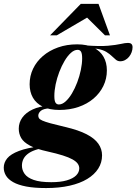

<svg xmlns="http://www.w3.org/2000/svg" viewBox="-98 -738 710 998"><path d="M527 -419.5Q514.5 -419.5 504.8 -427.2Q495 -435 483.5 -446.2Q472 -457.5 455 -468Q438 -478.5 411.5 -483.5Q385 -488.5 345.5 -483.5L346.5 -502Q420 -496.5 462.8 -500.2Q505.5 -504 529.2 -509.5Q553 -515 568 -515Q579 -515 585 -509.5Q591 -504 591 -492.5Q591 -479.5 586.2 -466.5Q581.5 -453.5 572.8 -442.8Q564 -432 552.2 -425.8Q540.5 -419.5 527 -419.5ZM208 -195Q225.5 -195 243 -210.8Q260.5 -226.5 276 -252.5Q291.5 -278.5 303.5 -310.2Q315.5 -342 322.2 -374.5Q329 -407 329 -434.5Q329 -459.5 323.2 -469.2Q317.5 -479 305.5 -479Q288 -479 270.5 -463.2Q253 -447.5 237.5 -421.2Q222 -395 210 -363.5Q198 -332 191.2 -299.5Q184.5 -267 184.5 -239Q184.5 -214 190.5 -204.5Q196.5 -195 208 -195ZM303 -507.5Q355 -507.5 389 -490.2Q423 -473 440.2 -442.8Q457.5 -412.5 457.5 -372Q457.5 -328.5 439.2 -291Q421 -253.5 388 -225.5Q355 -197.5 309.8 -182Q264.5 -166.5 210.5 -166.5Q159.5 -166.5 125 -183.2Q90.5 -200 73.2 -230Q56 -260 56 -300Q56 -343.5 74 -381Q92 -418.5 125.2 -447Q158.5 -475.5 203.8 -491.5Q249 -507.5 303 -507.5ZM141.5 239.5Q80.5 239.5 38.5 231.5Q-3.5 223.5 -29.5 208.8Q-55.5 194 -67 174.8Q-78.5 155.5 -78.5 133.5Q-78.5 107 -60.5 85Q-42.5 63 0.8 46.5Q44 30 119 21H144.5L143.5 29.5Q109 33.5 84.8 42Q60.5 50.5 45.2 62.8Q30 75 23 90.2Q16 105.5 16 123Q16 146 30 165.8Q44 185.5 77.2 197.2Q110.5 209 168.5 209Q217 209 249.2 199.5Q281.5 190 297.8 173.8Q314 157.5 314 137Q314 124 305.8 112.5Q297.5 101 278.8 90.5Q260 80 228.5 70Q197 60 150 49.5Q90.5 36.5 57.8 19Q25 1.5 12.2 -20.5Q-0.5 -42.5 -0.5 -69Q-0.5 -101 18 -126.8Q36.5 -152.5 71.5 -169Q106.5 -185.5 155.5 -189L160.5 -175Q127 -173 114 -161.8Q101 -150.5 101 -136.5Q101 -129.5 104.8 -123.5Q108.5 -117.5 122.2 -111.2Q136 -105 164.2 -97.2Q192.5 -89.5 241 -78Q310 -62 352 -40.2Q394 -18.5 413.2 9Q432.5 36.5 432.5 69.5Q432.5 107 412.8 138.2Q393 169.5 355.5 192.2Q318 215 264 227.2Q210 239.5 141.5 239.5ZM162.5 -554.5 322 -718H414L473.5 -554.5H447.5L336.5 -664.5H385.5L197.5 -554.5Z"/></svg>

Font: Newsreader 60pt
Style: Bold Italic
Weight: 700
Italic angle: -17°
Designer: Hugues Gentile
Foundry: Production Type
Version: Version 1.003